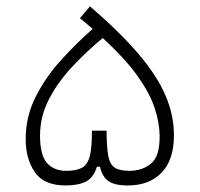

<svg xmlns="http://www.w3.org/2000/svg" viewBox="-20 -580 626 602"><path d="M186 1.5Q117.7 1.5 89.1 -40.3Q60.5 -82 60.5 -144Q60.5 -214.8 92 -276.9Q123.5 -338.9 171.9 -392.1Q220.2 -445.3 270.5 -489.3Q251.5 -505.9 230.5 -522.9L262.2 -560.1Q357.4 -478 415.3 -409.7Q473.1 -341.3 499.3 -279.8Q525.4 -218.3 525.4 -156.2Q525.4 -78.6 486.6 -38.6Q447.8 1.5 380.9 1.5Q338.4 1.5 319.3 -12.7Q300.3 -26.9 293.5 -57.1H283.7Q273.4 -22.9 249.3 -10.7Q225.1 1.5 186 1.5ZM302.2 -460.9Q254.4 -421.4 209 -373.5Q163.6 -325.7 134.5 -270.8Q105.5 -215.8 105.5 -154.8Q105.5 -93.8 127.2 -69.1Q148.9 -44.4 188 -44.4Q219.7 -44.4 237.3 -54.2Q254.9 -64 261.7 -91.1Q268.6 -118.2 268.1 -170.4H314Q314.5 -119.1 319.3 -92Q324.2 -64.9 339.4 -54.7Q354.5 -44.4 385.7 -44.4Q426.3 -44.4 453.9 -67.4Q481.4 -90.3 480.5 -154.8Q480 -195.3 465.1 -241Q450.2 -286.6 411.9 -340.8Q373.5 -395 302.2 -460.9Z"/></svg>

Font: Cascadia Code ExtraLight
Style: Regular
Weight: 200
Monospace: yes
Designer: Aaron Bell
Foundry: Saja Typeworks
Version: Version 2407.024; ttfautohint (v1.8.4)